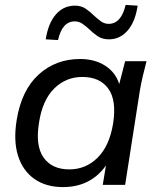

<svg xmlns="http://www.w3.org/2000/svg" viewBox="-20 -752 645 781"><path d="M236 9Q167 9 120 -24Q73 -57 53.5 -118Q34 -179 48 -265Q68 -386 137.5 -449Q207 -512 306 -512Q365 -512 407.5 -485Q450 -458 465 -410L489 -503H576Q568 -473 561 -443Q554 -413 549 -384L489 0H398L411 -79Q382 -37 338 -14Q294 9 236 9ZM262 -63Q329 -63 377 -110.5Q425 -158 440 -249Q455 -344 420.5 -391.5Q386 -439 315 -439Q248 -439 200.5 -392Q153 -345 139 -255Q123 -160 157 -111.5Q191 -63 262 -63ZM216 -589 166 -592Q176 -657 207 -693Q238 -729 285 -729Q311 -729 329.5 -716Q348 -703 363 -688Q377 -675 391 -665Q405 -655 422 -655Q473 -655 491 -732L540 -729Q530 -663 499 -627.5Q468 -592 423 -592Q396 -592 377 -605Q358 -618 343 -633Q329 -646 315 -655.5Q301 -665 284 -665Q233 -665 216 -589Z"/></svg>

Font: Mulish Medium
Style: Italic
Weight: 500
Italic angle: -9°
Designer: Vernon Adams
Foundry: Vernon Adams
Version: Version 3.603; ttfautohint (v1.8.3)